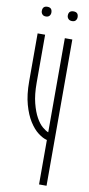

<svg xmlns="http://www.w3.org/2000/svg" viewBox="-95 -668 429 923"><g transform="rotate(10 119.5 -207.0)"><path d="M167 0Q147 -4.9 123.8 -22.5Q100.6 -40 80.6 -71.8Q60.5 -103.5 47.4 -150.6Q34.2 -197.8 34.2 -262.7V-497.1H70.8V-262.7Q70.8 -204.6 81.3 -163.8Q91.8 -123 106.7 -96.4Q121.6 -69.8 138.2 -55.9Q154.8 -42 167 -37.6V-497.1H203.6V216.8H167ZM35.2 -606.9Q35.2 -631.3 58.6 -631.3Q82 -631.3 82 -606.9Q82 -597.7 76.2 -590.8Q70.3 -584 58.6 -584Q47.4 -584 41.3 -590.8Q35.2 -597.7 35.2 -606.9ZM162.1 -606.9Q162.1 -631.3 186.5 -631.3Q210 -631.3 210 -606.9Q210 -597.7 204.3 -590.8Q198.7 -584 186.5 -584Q174.8 -584 168.5 -590.8Q162.1 -597.7 162.1 -606.9Z"/></g></svg>

Font: Tulpen One
Style: Regular
Weight: 400
Designer: Naima Ben Ayed
Foundry: Naima Ben Ayed, Anton Koovit
Version: Version 1.002